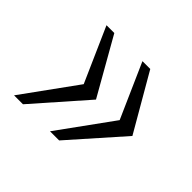

<svg xmlns="http://www.w3.org/2000/svg" viewBox="-96 -559 608 608"><g transform="rotate(45 208.0 -255.0)"><path d="M154 -254 23 -73H63L216 -247L108 -437H73ZM315 -254 184 -73H225L379 -247L269 -437H234Z"/></g></svg>

Font: United Sans ExtraLight
Style: Italic
Weight: 200
Italic angle: -8°
Designer: Pablo Impallari, Rodrigo Fuenzalida (Modified by Dan O. Williams)
Version: Version 1.000;PS 001.000;hotconv 1.0.88;makeotf.lib2.5.64775